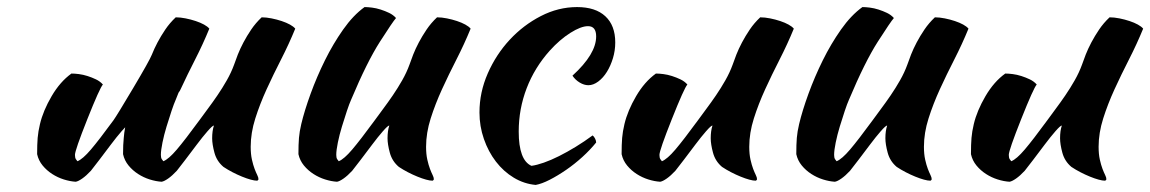

<svg xmlns="http://www.w3.org/2000/svg" viewBox="-20 -494 3253 543"><path d="M477 -445Q490 -445 505 -442Q520 -439 533.5 -434.5Q547 -430 557 -424.5Q567 -419 572 -413Q554 -369 532 -326Q510 -283 491 -242Q489 -237 485 -232Q481 -222 477 -212Q472 -201 465 -180Q458 -159 451 -136Q444 -113 439.5 -91Q435 -69 435 -56Q435 -48 437.5 -44Q440 -40 442 -38Q457 -44 480 -71Q503 -98 544 -154Q554 -168 567.5 -186Q581 -204 595 -224.5Q609 -245 621.5 -267Q634 -289 642 -311Q646 -323 652.5 -339.5Q659 -356 668.5 -374Q678 -392 690.5 -410.5Q703 -429 720 -445Q733 -445 748 -442Q763 -439 776.5 -434.5Q790 -430 800 -424.5Q810 -419 815 -413Q797 -369 775 -326Q753 -283 734 -241.5Q715 -200 702 -159Q689 -118 689 -79Q689 -58 692.5 -42.5Q696 -27 700 -16.5Q704 -6 707.5 1Q711 8 711 13Q711 14 709 16Q708 17 707 17Q700 17 689 14Q678 11 664.5 5.5Q651 0 637.5 -7Q624 -14 612 -22Q593 -38 586.5 -62Q580 -86 580 -103Q580 -124 585 -139Q581 -139 567 -123Q553 -107 536.5 -85Q520 -63 504 -42Q488 -21 480 -11Q467 3 455.5 11Q444 19 437 20Q421 19 403.5 13.5Q386 8 370.5 -2Q355 -12 343.5 -26Q332 -40 328 -58Q328 -86 330 -104Q331 -118 334 -134Q330 -130 324 -123Q310 -107 293.5 -85Q277 -63 261 -42Q245 -21 237 -11Q224 3 212.5 11Q201 19 194 20Q178 19 160.5 13.5Q143 8 127.5 -2Q112 -12 100.5 -26Q89 -40 85 -58Q85 -86 86.5 -104Q88 -122 93 -143Q102 -181 126 -222Q150 -263 182 -286Q191 -286 203 -284.5Q215 -283 227.5 -279Q240 -275 251.5 -269.5Q263 -264 271 -255Q262 -245 227 -157Q192 -69 192 -56Q192 -48 194.5 -44Q197 -40 199 -38Q214 -44 237 -71Q260 -98 301 -154Q311 -168 357 -245.5Q403 -323 409.5 -339.5Q416 -356 425.5 -374Q435 -392 447.5 -410.5Q460 -429 477 -445Z M1108 -22Q1089 -38 1082.5 -62Q1076 -86 1076 -103Q1076 -124 1081 -139Q1077 -139 1063 -123Q1049 -107 1032.5 -85Q1016 -63 1000 -42Q984 -21 976 -11Q963 3 951.5 11Q940 19 933 20Q917 19 899.5 13.5Q882 8 866.5 -2Q851 -12 839.5 -26Q828 -40 824 -58Q824 -86 825.5 -104Q827 -122 832 -143Q841 -181 858.5 -229Q876 -277 899 -323.5Q922 -370 950.5 -410.5Q979 -451 1011 -474Q1020 -474 1032 -472.5Q1044 -471 1056.5 -467Q1069 -463 1080.5 -457.5Q1092 -452 1100 -443Q1091 -433 1054.5 -376Q1018 -319 973 -212Q968 -201 961 -180Q954 -159 947 -136Q940 -113 935.5 -91Q931 -69 931 -56Q931 -48 933.5 -44Q936 -40 938 -38Q953 -44 976 -71Q999 -98 1040 -154Q1050 -168 1063.5 -186Q1077 -204 1091 -224.5Q1105 -245 1117.5 -267Q1130 -289 1138 -311Q1142 -323 1148.5 -339.5Q1155 -356 1164.5 -374Q1174 -392 1186.5 -410.5Q1199 -429 1216 -445Q1229 -445 1244 -442Q1259 -439 1272.5 -434.5Q1286 -430 1296 -424.5Q1306 -419 1311 -413Q1293 -369 1271 -326Q1249 -283 1230 -241.5Q1211 -200 1198 -159Q1185 -118 1185 -79Q1185 -58 1188.5 -42.5Q1192 -27 1196 -16.5Q1200 -6 1203.5 1Q1207 8 1207 13Q1207 14 1205 16Q1204 17 1203 17Q1196 17 1185 14Q1174 11 1160.5 5.5Q1147 0 1133.5 -7Q1120 -14 1108 -22Z M1336 -176Q1336 -233 1359.5 -286.5Q1383 -340 1421.5 -381.5Q1460 -423 1509.5 -448.5Q1559 -474 1612 -474Q1664 -474 1692 -448Q1720 -422 1720 -374Q1720 -351 1713.5 -329.5Q1707 -308 1696.5 -291Q1686 -274 1672 -263.5Q1658 -253 1644 -253Q1632 -253 1619.5 -260.5Q1607 -268 1599 -280Q1666 -341 1666 -391Q1666 -420 1643 -420Q1623 -420 1593 -401Q1563 -382 1535 -351Q1492 -303 1469.5 -244.5Q1447 -186 1447 -122Q1447 -41 1483 -25Q1498 -27 1518 -34Q1538 -41 1561 -52.5Q1584 -64 1608.5 -79Q1633 -94 1656 -111Q1660 -108 1663 -102Q1666 -96 1666 -91Q1649 -70 1627 -50Q1605 -30 1581 -13.5Q1557 3 1534.5 14.5Q1512 26 1495 29Q1462 26 1433 8.5Q1404 -9 1382.5 -37Q1361 -65 1348.5 -101Q1336 -137 1336 -176Z M2022 -22Q2003 -38 1996.5 -62Q1990 -86 1990 -103Q1990 -124 1995 -139Q1991 -139 1977 -123Q1963 -107 1946.5 -85Q1930 -63 1914 -42Q1898 -21 1890 -11Q1877 3 1865.5 11Q1854 19 1847 20Q1831 19 1813.5 13.5Q1796 8 1780.5 -2Q1765 -12 1753.5 -26Q1742 -40 1738 -58Q1738 -86 1739.5 -104Q1741 -122 1746 -143Q1755 -181 1779 -222Q1803 -263 1835 -286Q1844 -286 1856 -284.5Q1868 -283 1880.5 -279Q1893 -275 1904.5 -269.5Q1916 -264 1924 -255Q1915 -245 1880 -157Q1845 -69 1845 -56Q1845 -48 1847.5 -44Q1850 -40 1852 -38Q1867 -44 1890 -71Q1913 -98 1954 -154Q1964 -168 1977.5 -186Q1991 -204 2005 -224.5Q2019 -245 2031.5 -267Q2044 -289 2052 -311Q2056 -323 2062.5 -339.5Q2069 -356 2078.5 -374Q2088 -392 2100.5 -410.5Q2113 -429 2130 -445Q2143 -445 2158 -442Q2173 -439 2186.5 -434.5Q2200 -430 2210 -424.5Q2220 -419 2225 -413Q2207 -369 2185 -326Q2163 -283 2144 -241.5Q2125 -200 2112 -159Q2099 -118 2099 -79Q2099 -58 2102.5 -42.5Q2106 -27 2110 -16.5Q2114 -6 2117.5 1Q2121 8 2121 13Q2121 14 2119 16Q2118 17 2117 17Q2110 17 2099 14Q2088 11 2074.5 5.5Q2061 0 2047.5 -7Q2034 -14 2022 -22Z M2516 -22Q2497 -38 2490.5 -62Q2484 -86 2484 -103Q2484 -124 2489 -139Q2485 -139 2471 -123Q2457 -107 2440.5 -85Q2424 -63 2408 -42Q2392 -21 2384 -11Q2371 3 2359.5 11Q2348 19 2341 20Q2325 19 2307.5 13.5Q2290 8 2274.5 -2Q2259 -12 2247.5 -26Q2236 -40 2232 -58Q2232 -86 2233.5 -104Q2235 -122 2240 -143Q2249 -181 2266.5 -229Q2284 -277 2307 -323.5Q2330 -370 2358.5 -410.5Q2387 -451 2419 -474Q2428 -474 2440 -472.5Q2452 -471 2464.5 -467Q2477 -463 2488.5 -457.5Q2500 -452 2508 -443Q2499 -433 2462.5 -376Q2426 -319 2381 -212Q2376 -201 2369 -180Q2362 -159 2355 -136Q2348 -113 2343.5 -91Q2339 -69 2339 -56Q2339 -48 2341.5 -44Q2344 -40 2346 -38Q2361 -44 2384 -71Q2407 -98 2448 -154Q2458 -168 2471.5 -186Q2485 -204 2499 -224.5Q2513 -245 2525.5 -267Q2538 -289 2546 -311Q2550 -323 2556.5 -339.5Q2563 -356 2572.5 -374Q2582 -392 2594.5 -410.5Q2607 -429 2624 -445Q2637 -445 2652 -442Q2667 -439 2680.5 -434.5Q2694 -430 2704 -424.5Q2714 -419 2719 -413Q2701 -369 2679 -326Q2657 -283 2638 -241.5Q2619 -200 2606 -159Q2593 -118 2593 -79Q2593 -58 2596.5 -42.5Q2600 -27 2604 -16.5Q2608 -6 2611.5 1Q2615 8 2615 13Q2615 14 2613 16Q2612 17 2611 17Q2604 17 2593 14Q2582 11 2568.5 5.5Q2555 0 2541.5 -7Q2528 -14 2516 -22Z M3010 -22Q2991 -38 2984.5 -62Q2978 -86 2978 -103Q2978 -124 2983 -139Q2979 -139 2965 -123Q2951 -107 2934.5 -85Q2918 -63 2902 -42Q2886 -21 2878 -11Q2865 3 2853.5 11Q2842 19 2835 20Q2819 19 2801.5 13.5Q2784 8 2768.5 -2Q2753 -12 2741.5 -26Q2730 -40 2726 -58Q2726 -86 2727.5 -104Q2729 -122 2734 -143Q2743 -181 2767 -222Q2791 -263 2823 -286Q2832 -286 2844 -284.5Q2856 -283 2868.5 -279Q2881 -275 2892.5 -269.5Q2904 -264 2912 -255Q2903 -245 2868 -157Q2833 -69 2833 -56Q2833 -48 2835.5 -44Q2838 -40 2840 -38Q2855 -44 2878 -71Q2901 -98 2942 -154Q2952 -168 2965.5 -186Q2979 -204 2993 -224.5Q3007 -245 3019.5 -267Q3032 -289 3040 -311Q3044 -323 3050.5 -339.5Q3057 -356 3066.5 -374Q3076 -392 3088.5 -410.5Q3101 -429 3118 -445Q3131 -445 3146 -442Q3161 -439 3174.5 -434.5Q3188 -430 3198 -424.5Q3208 -419 3213 -413Q3195 -369 3173 -326Q3151 -283 3132 -241.5Q3113 -200 3100 -159Q3087 -118 3087 -79Q3087 -58 3090.5 -42.5Q3094 -27 3098 -16.5Q3102 -6 3105.5 1Q3109 8 3109 13Q3109 14 3107 16Q3106 17 3105 17Q3098 17 3087 14Q3076 11 3062.5 5.5Q3049 0 3035.5 -7Q3022 -14 3010 -22Z"/></svg>

Font: Sweet Mavka Script
Style: Regular
Weight: 500
Designer: Pablo Impallari/Anastassiya Vishnevskaya
Foundry: Pablo Impallari/ Anastassiya Vishnevskaya
Version: Version 2.0/www.impallari.com/   behance.net/sweetcherry